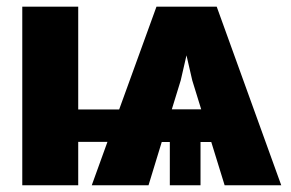

<svg xmlns="http://www.w3.org/2000/svg" viewBox="-20 -548 861 568"><path d="M211.4 -224.1H332.5L442.9 -528.3H621.1L812 0H644.5L605 -127.9H573.2V0H482.4V-127.9H458.5L419.4 0H251.5L297.9 -128.4H211.4V0H45.9V-528.3H211.4ZM488.3 -224.6H575.2L548.8 -310.1L531.7 -384.3L514.6 -310.1Z"/></svg>

Font: Roboto
Style: Regular
Weight: 900
Designer: Google
Version: Version 2.001171; 2014